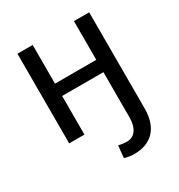

<svg xmlns="http://www.w3.org/2000/svg" viewBox="-175 -647 916 980"><g transform="rotate(-30 283.0 -157.0)"><path d="M71.3 -528.3V0H161.1V-227.5H404.3V38.1C404.3 102.1 377.9 140.1 330.1 140.1C317.9 140.1 293.9 137.2 282.7 133.3L275.4 204.6C295.4 210.9 312.5 213.4 334 213.4C434.6 213.4 494.1 151.4 494.1 38.1V-528.3H404.3V-300.3H161.1V-528.3Z"/></g></svg>

Font: Bert Sans
Style: Regular
Weight: 400
Designer: Christian Robertson (Google), Cristiano Sobral
Foundry: Google, Cristiano Sobral
Version: Version 3.101